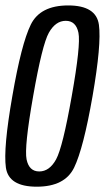

<svg xmlns="http://www.w3.org/2000/svg" viewBox="-20 -700 395 724"><path d="M118.5 4Q12.5 4 2.2 -68.2Q-8 -140.5 26.5 -337.5Q60.5 -534.5 96 -607Q131.5 -679.5 237.2 -679.5Q343 -679.5 353 -606.5Q363 -533.5 329 -337.5Q294.5 -140 259.5 -68Q224.5 4 118.5 4ZM128 -53.5Q166.5 -53.5 191.5 -99Q216.5 -144.5 250.5 -337.5Q285 -531.5 275.8 -576.5Q266.5 -621.5 228 -621.5Q189.5 -621.5 164.2 -576.5Q139 -531.5 105 -337.5Q71 -144.5 80.2 -99Q89.5 -53.5 128 -53.5Z"/></svg>

Font: Anybody Condensed Regular
Style: Italic
Weight: 400
Width: 3
Italic angle: -10°
Designer: Tyler Finck
Foundry: Etcetera Type Company
Version: Version 1.010; ttfautohint (v1.8.3) -l 8 -r 50 -G 200 -x 14 